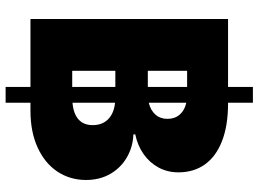

<svg xmlns="http://www.w3.org/2000/svg" viewBox="-139 -697 925 687"><g transform="rotate(90 323.5 -353.5)"><path d="M291 0H47.9V-707H291V-795.9H347.7V-707H350.6Q429.7 -707 485.1 -685.3Q540.5 -663.6 568.6 -623.8Q596.7 -584 596.7 -529.3Q596.7 -490.7 579.6 -458.7Q562.5 -426.8 531.7 -405Q501 -383.3 460.9 -375V-368.2Q505.4 -366.7 542.7 -345.2Q580.1 -323.7 602.1 -285.9Q624 -248 624 -199.2Q624 -141.6 594 -96.4Q564 -51.3 507.8 -25.6Q451.7 0 376 0H347.7V88.9H291ZM291 -149.4V-303.7H233.4V-149.4ZM291 -419.9V-560.5H233.4V-419.9ZM427.7 -222.7Q427.7 -257.3 406.5 -278.1Q385.3 -298.8 347.7 -302.7V-150.4Q387.2 -153.8 407.5 -172.1Q427.7 -190.4 427.7 -222.7ZM405.3 -490.2Q405.3 -516.6 389.9 -534.2Q374.5 -551.8 347.7 -557.6V-423.3Q374.5 -429.7 389.9 -447Q405.3 -464.4 405.3 -490.2Z"/></g></svg>

Font: Pretendard JP Black
Style: Regular
Weight: 900
Designer: Base glyphs from Inter by Rasmus Andersson; Hangeul glyphs from Noto Sans CJK(Source Han Sans) by Jang Soo-young and Kan
Foundry: Kil Hyung-jin
Version: Version 1.309